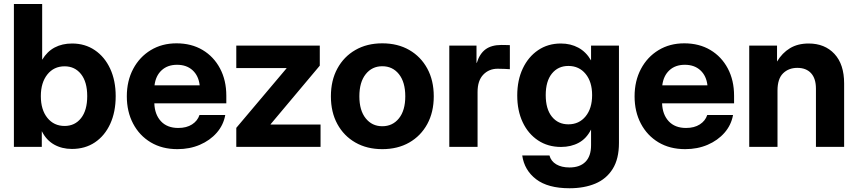

<svg xmlns="http://www.w3.org/2000/svg" viewBox="-20 -748 4371 978"><path d="M346.2 10.7Q295.4 10.7 255.6 -11.7Q215.8 -34.2 193.4 -79.1H192.9V0H50.8V-727.5H194.8V-444.3H195.3Q220.2 -485.8 258.5 -506.1Q296.9 -526.4 347.2 -526.4Q413.1 -526.4 463.1 -492.4Q513.2 -458.5 541.3 -397.9Q569.3 -337.4 569.3 -258.3Q569.3 -177.7 541.5 -117.2Q513.7 -56.6 463.6 -22.9Q413.6 10.7 346.2 10.7ZM309.1 -106.4Q361.3 -106.4 392.8 -146.2Q424.3 -186 424.3 -258.3Q424.3 -330.6 392.8 -370.4Q361.3 -410.2 309.1 -410.2Q254.4 -410.2 221.2 -368.7Q188 -327.1 188 -258.3Q188 -189 221.2 -147.7Q254.4 -106.4 309.1 -106.4Z M883.8 11.7Q805.7 11.7 747.8 -22.9Q689.9 -57.6 658 -118.4Q626 -179.2 626 -257.3Q626 -335.9 658.4 -397Q690.9 -458 748 -492.7Q805.2 -527.3 878.9 -527.3Q955.1 -527.3 1012 -493.4Q1068.8 -459.5 1100.8 -399.2Q1132.8 -338.9 1132.8 -260.3V-221.7H766.1Q768.1 -164.6 799.8 -130.4Q831.5 -96.2 888.2 -96.2Q930.2 -96.2 958.3 -114.3Q986.3 -132.3 996.1 -162.1H1127.4Q1118.2 -110.8 1084 -71.8Q1049.8 -32.7 998 -10.5Q946.3 11.7 883.8 11.7ZM767.1 -313.5H997.1Q991.7 -361.8 961.2 -389.9Q930.7 -418 881.8 -418Q833.5 -418 803.2 -389.9Q772.9 -361.8 767.1 -313.5Z M1183.6 0V-96.7L1439.5 -399.9V-401.4H1183.6V-515.6H1608.9V-413.6L1358.4 -115.2V-113.8H1612.8V0Z M1927.2 11.7Q1849.1 11.7 1790.3 -22Q1731.4 -55.7 1698.5 -116Q1665.5 -176.3 1665.5 -257.3Q1665.5 -338.4 1698.5 -398.9Q1731.4 -459.5 1790.3 -493.4Q1849.1 -527.3 1927.2 -527.3Q2005.9 -527.3 2064.7 -493.4Q2123.5 -459.5 2156.5 -398.9Q2189.5 -338.4 2189.5 -257.3Q2189.5 -176.8 2156.5 -116.2Q2123.5 -55.7 2064.7 -22Q2005.9 11.7 1927.2 11.7ZM1927.2 -105Q1980 -105 2012.2 -145.3Q2044.4 -185.5 2044.4 -257.3Q2044.4 -329.6 2012.2 -370.1Q1980 -410.6 1927.2 -410.6Q1875 -410.6 1842.8 -370.1Q1810.5 -329.6 1810.5 -257.3Q1810.5 -185.5 1842.8 -145.3Q1875 -105 1927.2 -105Z M2268.6 0V-515.6H2407.2V-427.7H2408.7Q2422.9 -474.1 2453.1 -496.6Q2483.4 -519 2534.7 -519Q2547.4 -519 2557.9 -518.6Q2568.4 -518.1 2577.1 -518.1V-395.5Q2569.3 -396 2551.3 -397Q2533.2 -397.9 2515.1 -397.9Q2470.7 -397.9 2441.7 -367.7Q2412.6 -337.4 2412.6 -279.3V0Z M2880.9 210.9Q2771 210.9 2710.9 165Q2650.9 119.1 2640.1 43.9H2778.8Q2786.6 73.2 2813.5 89.1Q2840.3 105 2880.9 105Q2933.6 105 2962.2 76.2Q2990.7 47.4 2990.7 -8.3V-87.4H2990.2Q2967.3 -42 2928 -20.8Q2888.7 0.5 2837.9 0.5Q2770.5 0.5 2720.2 -33.2Q2669.9 -66.9 2642.3 -125.7Q2614.7 -184.6 2614.7 -261.7Q2614.7 -339.4 2642.8 -398.9Q2670.9 -458.5 2720.9 -492.4Q2771 -526.4 2836.9 -526.4Q2886.7 -526.4 2926 -505.1Q2965.3 -483.9 2990.2 -440.9H2990.7V-515.6H3132.8V-20Q3132.8 61.5 3100.8 112.5Q3068.8 163.6 3012.2 187.3Q2955.6 210.9 2880.9 210.9ZM2875 -114.7Q2929.7 -114.7 2962.9 -155.3Q2996.1 -195.8 2996.1 -263.7Q2996.1 -331.1 2962.9 -371.6Q2929.7 -412.1 2875 -412.1Q2822.8 -412.1 2791.3 -373.3Q2759.8 -334.5 2759.8 -263.7Q2759.8 -192.4 2791.3 -153.6Q2822.8 -114.7 2875 -114.7Z M3470.2 11.7Q3392.1 11.7 3334.2 -22.9Q3276.4 -57.6 3244.4 -118.4Q3212.4 -179.2 3212.4 -257.3Q3212.4 -335.9 3244.9 -397Q3277.3 -458 3334.5 -492.7Q3391.6 -527.3 3465.3 -527.3Q3541.5 -527.3 3598.4 -493.4Q3655.3 -459.5 3687.3 -399.2Q3719.2 -338.9 3719.2 -260.3V-221.7H3352.5Q3354.5 -164.6 3386.2 -130.4Q3418 -96.2 3474.6 -96.2Q3516.6 -96.2 3544.7 -114.3Q3572.8 -132.3 3582.5 -162.1H3713.9Q3704.6 -110.8 3670.4 -71.8Q3636.2 -32.7 3584.5 -10.5Q3532.7 11.7 3470.2 11.7ZM3353.5 -313.5H3583.5Q3578.1 -361.8 3547.6 -389.9Q3517.1 -418 3468.3 -418Q3419.9 -418 3389.6 -389.9Q3359.4 -361.8 3353.5 -313.5Z M3940.4 -286.6V0H3796.4V-515.6H3938V-434.6Q3964.4 -478.5 4003.9 -502.4Q4043.5 -526.4 4099.1 -526.4Q4181.2 -526.4 4230.5 -473.4Q4279.8 -420.4 4279.8 -322.8V0H4136.2V-296.4Q4136.2 -348.1 4111.3 -375.2Q4086.4 -402.3 4041.5 -402.3Q3997.1 -402.3 3968.8 -374.5Q3940.4 -346.7 3940.4 -286.6Z"/></svg>

Font: Inter Display
Style: Bold
Weight: 700
Designer: Rasmus Andersson
Foundry: rsms
Version: Version 4.001;git-9221beed3